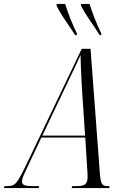

<svg xmlns="http://www.w3.org/2000/svg" viewBox="-77 -964 642 984"><path d="M-57 0 -54 -10H-40Q-22 -10 -9.5 -15.5Q3 -21 16 -41Q29 -61 50 -104L342 -714H387L433 -100Q435 -61 439 -41.5Q443 -22 451.5 -16Q460 -10 475 -10H485L482 0H290L293 -10H317Q346 -10 359 -19.5Q372 -29 372 -59Q372 -68 371.5 -77.5Q371 -87 370 -98L360 -259H135L61 -102Q51 -82 43.5 -64.5Q36 -47 36 -33Q36 -19 50 -14.5Q64 -10 96 -10H124L121 0ZM248 -496 140 -269H359L345 -479Q343 -509 341 -546.5Q339 -584 337.5 -620.5Q336 -657 336 -682Q325 -657 314 -634.5Q303 -612 288 -580Q273 -548 248 -496ZM308 -784Q282 -825 256.5 -861.5Q231 -898 213 -935V-944H257Q266 -914 282 -872.5Q298 -831 317 -793V-784ZM434 -784Q408 -825 382.5 -861.5Q357 -898 338 -935V-944H382Q391 -914 407 -872.5Q423 -831 442 -793V-784Z"/></svg>

Font: Noto Serif Display ExtraCondensed Light
Style: Italic
Weight: 300
Width: 2
Italic angle: -12°
Designer: Monotype Design Team
Foundry: Monotype Imaging Inc.
Version: Version 2.009